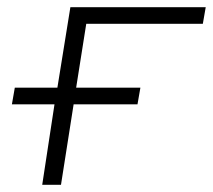

<svg xmlns="http://www.w3.org/2000/svg" viewBox="-20 -512 590 532"><path d="M97 0 131 -223H13L21 -269H139L175 -492H550L542 -446H219L191 -269H369L361 -223H184L149 0Z"/></svg>

Font: Nunito Sans 7pt SemiExpanded ExtraLight
Style: Italic
Weight: 250
Width: 6
Italic angle: -9°
Designer: Vernon Adams
Foundry: Vernon Adams
Version: Version 3.101;gftools[0.9.27]